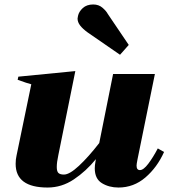

<svg xmlns="http://www.w3.org/2000/svg" viewBox="-20 -829 754 859"><path d="M327 -746Q327 -750 329 -758Q333 -777 350.5 -793Q368 -809 397 -809Q422 -809 439 -794Q456 -779 462 -767L556 -628L517 -584L372 -684Q350 -700 338.5 -715Q327 -730 327 -746ZM714 -149Q683 -80 630.5 -35Q578 10 510 10Q468 10 436 -9.5Q404 -29 404 -76Q404 -89 407 -105L409 -117Q365 -63 310.5 -26.5Q256 10 193 10Q50 10 50 -96Q50 -116 54 -133L120 -452Q103 -456 59 -472L62 -486L317 -511L241 -135Q234 -103 234 -82Q234 -62 241.5 -55Q249 -48 266 -48Q291 -48 333 -87Q375 -126 424 -189L486 -498H673L595 -115Q591 -95 591 -88Q591 -68 606 -68Q622 -68 643.5 -96.5Q665 -125 686 -165Z"/></svg>

Font: Trirong Black
Style: Italic
Weight: 900
Italic angle: -12°
Designer: Katatrad Team
Foundry: CadsonDemak
Version: Version 1.001